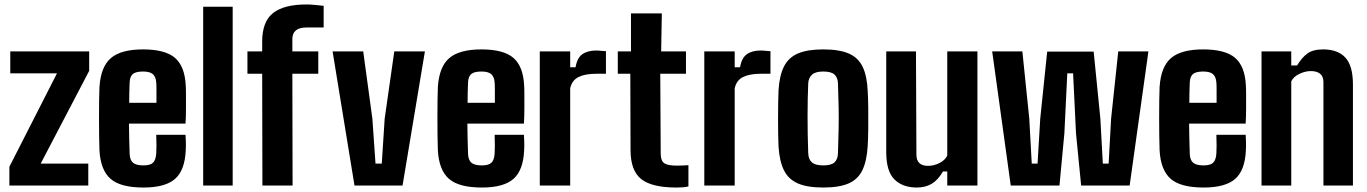

<svg xmlns="http://www.w3.org/2000/svg" viewBox="-20 -830 6118 859"><path d="M22 0V-84L235 -502H26V-600H379V-513L162 -98H375V0Z M679 -227H810Q811 -218 811.5 -195.5Q812 -173 811 -157Q807 -68 763 -29.5Q719 9 622 9Q519 9 474.5 -30Q430 -69 425 -157Q424 -183 423.5 -222Q423 -261 423 -303.5Q423 -346 423.5 -382.5Q424 -419 425 -441Q431 -532 476.5 -570.5Q522 -609 620 -609Q719 -609 763 -571Q807 -533 811 -447Q812 -435 812 -406Q812 -377 812 -342.5Q812 -308 810 -277H557Q557 -245 558 -212Q559 -179 560 -142Q561 -114 575 -102Q589 -90 622 -90Q652 -90 664.5 -102Q677 -114 679 -143Q680 -158 680 -178Q680 -198 679 -227ZM620 -510Q587 -510 574 -498.5Q561 -487 560 -461Q559 -437 558.5 -414.5Q558 -392 558 -370H680Q680 -400 680 -426.5Q680 -453 679 -461Q677 -487 663.5 -498.5Q650 -510 620 -510Z M889 0V-800H1021V0Z M1154 0 1153 -500H1087V-600H1153V-644Q1153 -733 1201.5 -771.5Q1250 -810 1351 -810Q1368 -810 1388.5 -808Q1409 -806 1428 -804V-707Q1409 -707 1390 -707Q1371 -707 1351 -707Q1288 -707 1288 -655V-600H1404V-500H1288L1289 0Z M1566 0 1468 -600H1605L1646 -299L1660 -98H1688L1701 -299L1744 -600H1881L1781 0Z M2193 -227H2324Q2325 -218 2325.5 -195.5Q2326 -173 2325 -157Q2321 -68 2277 -29.5Q2233 9 2136 9Q2033 9 1988.5 -30Q1944 -69 1939 -157Q1938 -183 1937.5 -222Q1937 -261 1937 -303.5Q1937 -346 1937.5 -382.5Q1938 -419 1939 -441Q1945 -532 1990.5 -570.5Q2036 -609 2134 -609Q2233 -609 2277 -571Q2321 -533 2325 -447Q2326 -435 2326 -406Q2326 -377 2326 -342.5Q2326 -308 2324 -277H2071Q2071 -245 2072 -212Q2073 -179 2074 -142Q2075 -114 2089 -102Q2103 -90 2136 -90Q2166 -90 2178.5 -102Q2191 -114 2193 -143Q2194 -158 2194 -178Q2194 -198 2193 -227ZM2134 -510Q2101 -510 2088 -498.5Q2075 -487 2074 -461Q2073 -437 2072.5 -414.5Q2072 -392 2072 -370H2194Q2194 -400 2194 -426.5Q2194 -453 2193 -461Q2191 -487 2177.5 -498.5Q2164 -510 2134 -510Z M2395 0V-600H2531V-529H2555Q2562 -571 2585.5 -587.5Q2609 -604 2647 -604Q2659 -604 2671 -602.5Q2683 -601 2691 -601V-500H2648Q2598 -500 2568.5 -485.5Q2539 -471 2531 -435V0Z M3006 9Q2896 9 2848.5 -29Q2801 -67 2801 -159L2800 -500H2744V-600H2803V-770H2941L2938 -600H3049V-500H2934L2936 -143Q2936 -111 2951.5 -100Q2967 -89 3007 -89Q3021 -89 3033 -89.5Q3045 -90 3060 -91V4Q3048 7 3035 8Q3022 9 3006 9Z M3131 0V-600H3267V-529H3291Q3298 -571 3321.5 -587.5Q3345 -604 3383 -604Q3395 -604 3407 -602.5Q3419 -601 3427 -601V-500H3384Q3334 -500 3304.5 -485.5Q3275 -471 3267 -435V0Z M3663 9Q3592 9 3549.5 -9.5Q3507 -28 3487 -69Q3467 -110 3463 -176Q3462 -198 3461.5 -230.5Q3461 -263 3461 -299Q3461 -335 3461.5 -368Q3462 -401 3463 -424Q3467 -492 3487.5 -532.5Q3508 -573 3550.5 -591Q3593 -609 3663 -609Q3735 -609 3777.5 -590.5Q3820 -572 3839.5 -531Q3859 -490 3862 -424Q3864 -394 3864.5 -347Q3865 -300 3864.5 -253.5Q3864 -207 3862 -176Q3858 -110 3838.5 -69Q3819 -28 3777 -9.5Q3735 9 3663 9ZM3663 -90Q3699 -90 3713.5 -103.5Q3728 -117 3729 -144Q3731 -203 3732 -253Q3733 -303 3732 -352Q3731 -401 3729 -457Q3728 -483 3713.5 -496.5Q3699 -510 3663 -510Q3628 -510 3612.5 -495.5Q3597 -481 3596 -457Q3593 -390 3593 -308Q3593 -226 3596 -144Q3597 -117 3612.5 -103.5Q3628 -90 3663 -90Z M4082 9Q4018 9 3981.5 -27.5Q3945 -64 3945 -149V-600H4078L4080 -138Q4080 -88 4132 -88Q4158 -88 4183 -100.5Q4208 -113 4218 -134V-600H4353V0H4218V-63H4199Q4176 -24 4148 -7.5Q4120 9 4082 9Z M4502 0 4419 -600H4554L4585 -299L4596 -98H4622L4634 -299L4665 -599H4873L4903 -299L4914 -98H4940L4951 -299L4983 -600H5118L5034 0H4817L4794 -233L4781 -502H4755L4742 -234L4720 0Z M5422 -227H5553Q5554 -218 5554.5 -195.5Q5555 -173 5554 -157Q5550 -68 5506 -29.5Q5462 9 5365 9Q5262 9 5217.5 -30Q5173 -69 5168 -157Q5167 -183 5166.5 -222Q5166 -261 5166 -303.5Q5166 -346 5166.5 -382.5Q5167 -419 5168 -441Q5174 -532 5219.5 -570.5Q5265 -609 5363 -609Q5462 -609 5506 -571Q5550 -533 5554 -447Q5555 -435 5555 -406Q5555 -377 5555 -342.5Q5555 -308 5553 -277H5300Q5300 -245 5301 -212Q5302 -179 5303 -142Q5304 -114 5318 -102Q5332 -90 5365 -90Q5395 -90 5407.5 -102Q5420 -114 5422 -143Q5423 -158 5423 -178Q5423 -198 5422 -227ZM5363 -510Q5330 -510 5317 -498.5Q5304 -487 5303 -461Q5302 -437 5301.5 -414.5Q5301 -392 5301 -370H5423Q5423 -400 5423 -426.5Q5423 -453 5422 -461Q5420 -487 5406.5 -498.5Q5393 -510 5363 -510Z M5624 0V-600H5757V-537H5783Q5804 -572 5829 -590.5Q5854 -609 5900 -609Q5965 -609 5999 -572.5Q6033 -536 6033 -451V0H5901V-462Q5901 -512 5844 -512Q5820 -512 5793.5 -499.5Q5767 -487 5757 -466V0Z"/></svg>

Font: Big Shoulders Text ExtraBold
Style: Regular
Weight: 800
Designer: Patric King
Foundry: XO Type Co
Version: Version 1.000; ttfautohint (v1.8.2)